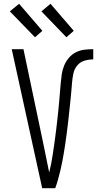

<svg xmlns="http://www.w3.org/2000/svg" viewBox="-20 -995 515 1015"><path d="M203 0 42 -735H104L207 -245Q215 -205 223.5 -164.5Q232 -124 240 -83Q246 -106 250.5 -129.5Q255 -153 258.5 -176.5Q262 -200 265.5 -223.5Q269 -247 272 -270.5Q275 -294 278 -318Q281 -342 283.5 -365.5Q286 -389 288.5 -412.5Q291 -436 293 -460Q295 -484 297 -507.5Q299 -531 301 -555Q303 -579 306.5 -602.5Q310 -626 319 -648Q328 -670 343.5 -688.5Q359 -707 380 -718Q401 -729 425 -732Q449 -735 473 -735V-681Q449 -681 426 -674Q403 -667 388 -648.5Q373 -630 368 -606.5Q363 -583 361 -559.5Q359 -536 357 -512Q355 -488 352.5 -464.5Q350 -441 347.5 -417.5Q345 -394 342.5 -370.5Q340 -347 337 -323.5Q334 -300 331 -277Q328 -254 324.5 -230.5Q321 -207 317 -183.5Q313 -160 308.5 -137Q304 -114 298.5 -91Q293 -68 286.5 -45Q280 -22 272 0ZM331 -798 199 -935 247 -975 370 -832ZM165 -798 32 -935 81 -975 204 -832Z"/></svg>

Font: Iosevka QP Light
Style: Regular
Weight: 300
Designer: Belleve Invis
Foundry: Belleve Invis
Version: Version 20.0.0; ttfautohint (v1.8.4)